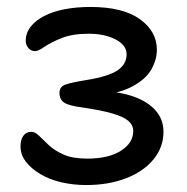

<svg xmlns="http://www.w3.org/2000/svg" viewBox="-20 -524 539 552"><path d="M228 8Q190 8 156 0Q122 -8 96 -23.5Q70 -39 54.5 -59Q39 -79 39 -103Q39 -122 47 -133.5Q55 -145 70 -145Q81 -145 92.5 -133.5Q104 -122 120.5 -106.5Q137 -91 163 -79.5Q189 -68 231 -68Q292 -68 327.5 -90.5Q363 -113 363 -147Q363 -164 349.5 -176Q336 -188 304 -197.5Q272 -207 217 -215Q178 -220 164.5 -229Q151 -238 151 -257Q151 -275 168.5 -281Q186 -287 229 -294Q291 -304 317.5 -321.5Q344 -339 344 -368Q344 -394 312.5 -410.5Q281 -427 235 -427Q188 -427 157 -414.5Q126 -402 108 -389.5Q90 -377 81 -377Q69 -377 61.5 -386Q54 -395 54 -407Q54 -429 68 -447Q82 -465 107 -478Q132 -491 166 -497.5Q200 -504 240 -504Q333 -504 382 -469Q431 -434 431 -381Q431 -353 415.5 -325Q400 -297 361.5 -276Q323 -255 255 -248L251 -262Q310 -263 354.5 -249.5Q399 -236 424.5 -209.5Q450 -183 450 -145Q450 -101 421.5 -66Q393 -31 342.5 -11.5Q292 8 228 8Z"/></svg>

Font: Shantell Sans Light
Style: Regular
Weight: 400
Version: Version 1.011;[c5ecc13dd]